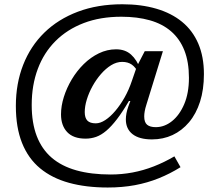

<svg xmlns="http://www.w3.org/2000/svg" viewBox="-20 -736 990 878"><path d="M675 -98.5Q617 -98.5 586.2 -122.5Q555.5 -146.5 555.5 -190Q555.5 -203 558.2 -217.8Q561 -232.5 566.5 -248L576 -274H569.5Q540.5 -224.5 515 -191.2Q489.5 -158 466.2 -138.2Q443 -118.5 419.8 -110.2Q396.5 -102 371.5 -102Q315.5 -102 287.2 -132Q259 -162 259 -213Q259 -251.5 272 -292.8Q285 -334 308.2 -373Q331.5 -412 363 -443Q394.5 -474 432.2 -492.2Q470 -510.5 511 -510.5Q552.5 -510.5 579.2 -486.5Q606 -462.5 622.5 -418L613.5 -401.5Q600.5 -428 582.8 -440.5Q565 -453 538.5 -453Q513 -453 488.2 -437.8Q463.5 -422.5 441.8 -397.5Q420 -372.5 403.2 -342.2Q386.5 -312 377 -281Q367.5 -250 367.5 -223.5Q367.5 -197 379.5 -184.5Q391.5 -172 418 -172Q438.5 -172 461.5 -187Q484.5 -202 507.2 -228.8Q530 -255.5 549.8 -290.5Q569.5 -325.5 583 -366L606 -432.5L642 -502H725L649.5 -257.5Q644 -240.5 641.8 -227.5Q639.5 -214.5 639.5 -203.5Q639.5 -176.5 652.8 -165.5Q666 -154.5 692.5 -154.5Q732 -154.5 766.5 -182Q801 -209.5 822.5 -260Q844 -310.5 844 -380Q844 -453 823 -505.8Q802 -558.5 762.2 -592.8Q722.5 -627 665.2 -643.2Q608 -659.5 535 -659.5Q438.5 -659.5 362.8 -630.5Q287 -601.5 233.8 -548.2Q180.5 -495 152.8 -420.8Q125 -346.5 125 -256Q125 -174 148 -114Q171 -54 216.2 -15Q261.5 24 329.2 43Q397 62 486 62Q536.5 62 586 52.8Q635.5 43.5 683.5 24.8Q731.5 6 777.5 -21L805.5 28.5Q757.5 58.5 706 79.2Q654.5 100 596.8 110.8Q539 121.5 472.5 121.5Q373.5 121.5 295.5 100Q217.5 78.5 163.2 33.5Q109 -11.5 80.8 -82.2Q52.5 -153 52.5 -251.5Q52.5 -354 86 -439.5Q119.5 -525 182.8 -586.8Q246 -648.5 336.2 -682.5Q426.5 -716.5 539.5 -716.5Q625.5 -716.5 694.8 -696.2Q764 -676 812.5 -636.2Q861 -596.5 886.8 -536.5Q912.5 -476.5 912.5 -397Q912.5 -326.5 894.8 -271Q877 -215.5 844.5 -177Q812 -138.5 769 -118.5Q726 -98.5 675 -98.5Z"/></svg>

Font: Newsreader 7pt
Style: Regular
Weight: 400
Designer: Hugues Gentile
Foundry: Production Type
Version: Version 1.003